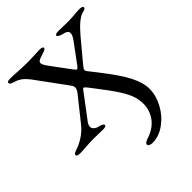

<svg xmlns="http://www.w3.org/2000/svg" viewBox="-261 -803 1239 1239"><g transform="rotate(-45 358.5 -183.5)"><path d="M369 272Q369 262 378 256Q387 250 414 241Q474 219 507 172.5Q540 126 540 67Q540 31 528 -4.5Q516 -40 484.5 -89.5Q453 -139 393 -216L356 -264Q345 -278 339 -278Q333 -278 327 -268L202 -102Q190 -85 190 -69Q191 -55 203 -45Q215 -35 235 -31Q267 -23 267 -10Q267 2 238 2Q212 2 196 1L145 0Q130 0 109.5 1.5Q89 3 79 3Q51 6 24 6Q11 6 3 2.5Q-5 -1 -5 -7Q-5 -14 2 -18.5Q9 -23 26 -29Q57 -38 95 -62.5Q133 -87 162 -124L288 -282Q303 -302 303 -317Q303 -330 291 -346L152 -536Q122 -578 99.5 -595.5Q77 -613 48 -621Q32 -626 25 -630.5Q18 -635 18 -643Q18 -649 25 -652Q32 -655 44 -655Q76 -655 115 -652Q129 -651 151.5 -650Q174 -649 203 -649Q229 -649 269 -651Q303 -653 312 -653Q325 -653 333 -650Q341 -647 341 -641Q341 -634 333.5 -629.5Q326 -625 309 -620Q279 -611 267 -604.5Q255 -598 255 -586Q255 -571 283 -534L377 -407Q388 -392 394 -392Q400 -392 409 -404L505 -534Q530 -567 530 -586Q530 -598 520 -606Q510 -614 486 -619Q453 -628 453 -640Q453 -646 461.5 -649Q470 -652 483 -652Q510 -652 523 -651L568 -650Q582 -650 600.5 -651Q619 -652 629 -653Q655 -656 677 -656Q708 -656 708 -644Q708 -636 700.5 -632Q693 -628 676 -624Q632 -611 560 -526L440 -382Q424 -363 424 -354Q424 -346 431 -338L475 -282Q566 -166 601 -97Q636 -28 636 28Q636 88 603.5 149Q571 210 516.5 249.5Q462 289 403 289Q392 289 380.5 284.5Q369 280 369 272Z"/></g></svg>

Font: EB Garamond Medium
Style: Regular
Weight: 500
Designer: Georg Duffner and Octavio Pardo
Foundry: Georg Duffner
Version: Version 1.000